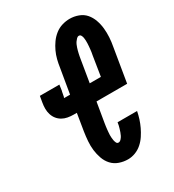

<svg xmlns="http://www.w3.org/2000/svg" viewBox="-182 -845 863 955"><g transform="rotate(-30 250.0 -367.5)"><path d="M271 8Q245 8 221 -0.5Q197 -9 180.5 -27Q164 -45 155.5 -69Q147 -93 144 -118Q141 -143 143 -169.5Q145 -196 149 -222L165 -320H147Q130 -320 113.5 -323Q97 -326 83 -334Q69 -342 59 -354.5Q49 -367 44 -383Q39 -399 39 -416Q39 -433 42 -450L48 -485H160L155 -450Q155 -449 154.5 -449Q154 -449 154 -449V-448Q153 -441 151.5 -434.5Q150 -428 149 -422Q149 -421 149 -421Q149 -421 149 -420Q149 -420 149 -419.5Q149 -419 149 -419Q149 -419 148.5 -418.5Q148 -418 148 -418Q148 -418 147.5 -418Q147 -418 147 -418Q147 -417 146.5 -417Q146 -417 146 -416Q146 -416 146.5 -415.5Q147 -415 147 -415H181L205 -557Q208 -579 213.5 -600.5Q219 -622 228.5 -642.5Q238 -663 251.5 -682Q265 -701 283.5 -715.5Q302 -730 324 -736.5Q346 -743 367 -743Q393 -743 417 -734Q441 -725 456.5 -707Q472 -689 480.5 -665Q489 -641 491.5 -616Q494 -591 492.5 -565Q491 -539 486 -513L454 -320H278L259 -207Q258 -199 256.5 -190.5Q255 -182 254.5 -174Q254 -166 253 -158Q252 -150 252 -142Q252 -134 252.5 -126Q253 -118 254.5 -110.5Q256 -103 259.5 -95.5Q263 -88 271 -88Q279 -88 286 -95.5Q293 -103 297 -111Q301 -119 304 -127.5Q307 -136 309.5 -144.5Q312 -153 314 -161Q316 -169 317 -178H429Q425 -157 418.5 -136.5Q412 -116 402.5 -96Q393 -76 380.5 -57Q368 -38 351 -23Q334 -8 313 0Q292 8 271 8ZM358 -415 376 -528Q378 -536 379 -544.5Q380 -553 381 -561Q382 -569 382.5 -577Q383 -585 383.5 -593Q384 -601 383.5 -609Q383 -617 382 -624.5Q381 -632 377 -639.5Q373 -647 365 -647Q358 -647 352 -641Q346 -635 341.5 -628.5Q337 -622 334 -615Q331 -608 328.5 -600.5Q326 -593 324 -585.5Q322 -578 320.5 -571Q319 -564 317.5 -556.5Q316 -549 315 -542L294 -415Z"/></g></svg>

Font: Iosevka SS04 Oblique
Style: Bold
Weight: 700
Italic angle: -9°
Monospace: yes
Designer: Belleve Invis
Foundry: Belleve Invis
Version: Version 19.0.0; ttfautohint (v1.8.4)